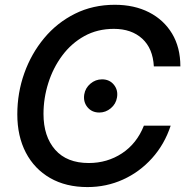

<svg xmlns="http://www.w3.org/2000/svg" viewBox="-20 -759 765 791"><path d="M340.3 11.7Q251.5 11.7 186.5 -25.6Q121.6 -63 86.4 -130.4Q51.3 -197.8 51.3 -288.1Q51.3 -376.5 80.1 -457.3Q108.9 -538.1 161.9 -601.8Q214.8 -665.5 288.8 -702.4Q362.8 -739.3 453.1 -739.3Q533.2 -739.3 594 -708.3Q654.8 -677.2 689 -620.4Q723.1 -563.5 723.1 -485.4H613.8Q609.9 -559.6 565.7 -599.9Q521.5 -640.1 449.2 -640.1Q381.3 -640.1 327.6 -610.4Q273.9 -580.6 236.3 -530Q198.7 -479.5 179 -417Q159.2 -354.5 159.2 -289.6Q159.2 -196.8 207.3 -142.1Q255.4 -87.4 345.7 -87.4Q421.9 -87.4 482.7 -127.4Q543.5 -167.5 572.8 -241.2H683.1Q657.7 -164.1 606.4 -107.2Q555.2 -50.3 486.8 -19.3Q418.5 11.7 340.3 11.7ZM389.2 -295.4Q358.4 -295.4 340.3 -317.4Q322.3 -339.4 327.1 -370.1Q331.5 -396.5 352.5 -414.3Q373.5 -432.1 400.4 -432.1Q431.2 -432.1 449.2 -409.9Q467.3 -387.7 461.9 -356.9Q457.5 -330.6 436.5 -313Q415.5 -295.4 389.2 -295.4Z"/></svg>

Font: Inter Display Medium
Style: Italic
Weight: 500
Italic angle: -9.39999°
Designer: Rasmus Andersson
Foundry: rsms
Version: Version 4.000;git-a52131595